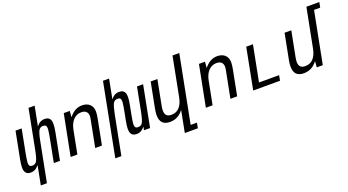

<svg xmlns="http://www.w3.org/2000/svg" viewBox="-63 -1481 4365 2410"><g transform="rotate(-20 2119.0 -276.0)"><path d="M215.3 -46.9Q190.4 -14.6 163.8 -0.7Q137.2 13.2 105.5 13.2Q72.8 13.2 53.7 -0.2Q34.7 -13.7 26.9 -39.1Q21 -58.1 21 -85Q21 -106 24.2 -132.1Q27.3 -158.2 34.2 -191.9L103 -546.9H185.1L124.5 -233.9Q118.7 -203.1 115 -179.2Q111.3 -155.3 109.4 -139.2Q108.4 -131.3 107.9 -124.3Q107.4 -117.2 107.4 -110.8Q107.4 -87.4 116.7 -74.7Q126 -62 152.3 -62Q172.9 -62 187 -69.8Q201.2 -77.6 210 -91.8Q220.7 -108.9 231.2 -144.8Q241.7 -180.7 252 -233.9L354 -759.8H435.5L385.3 -500Q408.7 -530.8 435.3 -545.4Q461.9 -560.1 495.1 -560.1Q558.1 -560.1 573.7 -507.8Q576.7 -498 577.9 -486.6Q579.1 -475.1 579.1 -461.9Q579.1 -439.5 575.7 -412.6Q572.3 -385.7 566.4 -355L497.6 0H415.5L476.1 -313Q481.4 -339.8 485.1 -364.3Q488.8 -388.7 491.2 -408.2Q492.2 -416 492.7 -423.1Q493.2 -430.2 493.2 -436.5Q493.2 -459.5 483.6 -472.2Q474.1 -484.9 447.3 -484.9Q429.7 -484.9 417.5 -479.2Q405.3 -473.6 396.7 -463.6Q388.2 -453.6 382.3 -439.9Q376.5 -426.3 371.6 -409.7Q366.2 -392.6 361.3 -372.3Q356.4 -352.1 352.1 -329.1L247.6 208H166Z M747.1 -546.9H827.1L821.3 -464.8Q859.4 -513.7 901.6 -536.9Q943.8 -560.1 994.1 -560.1Q1026.4 -560.1 1052.2 -551Q1078.1 -542 1096.4 -524.7Q1114.7 -507.3 1124.5 -482.7Q1134.3 -458 1134.3 -426.8Q1134.3 -409.7 1131.6 -387Q1128.9 -364.3 1124 -338.9L1058.1 0H968.3L1034.2 -339.4Q1035.2 -341.8 1035.6 -346.2Q1043 -380.4 1043 -400.9Q1043 -439.5 1020.5 -460.7Q998 -481.9 955.1 -481.9Q924.3 -481.9 897.7 -470.2Q871.1 -458.5 849.9 -436.5Q828.6 -414.6 813.2 -382.3Q797.9 -350.1 790 -309.1L730 0H640.1Z M1348.6 -759.8H1430.2L1379.9 -500Q1403.3 -530.8 1429.9 -545.4Q1456.5 -560.1 1489.3 -560.1Q1553.7 -560.1 1568.8 -506.8Q1574.2 -487.8 1574.2 -461.9Q1574.2 -441.4 1571 -415.3Q1567.9 -389.2 1561.5 -356.9L1537.6 -233.9Q1531.7 -204.1 1527.8 -178.2Q1523.9 -152.3 1522.5 -139.2Q1521.5 -131.3 1521 -124.3Q1520.5 -117.2 1520.5 -110.8Q1520.5 -87.4 1529.8 -74.7Q1539.1 -62 1565.4 -62Q1585.9 -62 1600.1 -69.8Q1614.3 -77.6 1623 -91.8Q1633.3 -108.9 1643.8 -144Q1654.3 -179.2 1665 -233.9L1725.6 -546.9H1807.1L1701.2 0H1619.6L1628.4 -46.9Q1605 -16.1 1578.4 -1.5Q1551.8 13.2 1519 13.2Q1454.6 13.2 1439.5 -40Q1434.1 -59.1 1434.1 -85Q1434.1 -105.5 1437.3 -131.6Q1440.4 -157.7 1446.8 -189.9L1470.7 -313Q1477.1 -345.2 1480.7 -370.4Q1484.4 -395.5 1485.8 -408.2Q1486.8 -416 1487.3 -422.9Q1487.8 -429.7 1487.8 -436.5Q1487.8 -459.5 1478.5 -472.2Q1469.2 -484.9 1442.9 -484.9Q1422.4 -484.9 1408.2 -477.1Q1394 -469.2 1385.3 -455.1Q1374 -436.5 1363.3 -398.4Q1352.5 -360.4 1343.3 -313L1242.2 208H1161.1Z M2145.5 -82Q2111.8 -34.7 2066.7 -10.3Q2021.5 14.2 1964.4 14.2Q1833 14.2 1833 -123Q1833 -141.6 1835.4 -162.6Q1837.9 -183.6 1842.3 -207L1908.2 -546.9H1998L1932.1 -207Q1926.3 -175.3 1926.3 -151.4Q1926.3 -106.4 1947.3 -85.2Q1968.3 -64 2011.7 -64Q2075.2 -64 2117.2 -107.7Q2159.2 -151.4 2175.8 -236.8L2277.3 -759.8H2367.7L2193.4 137.2H2277.3L2263.7 208H2089.4Z M2553.2 -546.9H2633.3L2627.4 -464.8Q2665.5 -513.7 2707.8 -536.9Q2750 -560.1 2800.3 -560.1Q2832.5 -560.1 2858.4 -551Q2884.3 -542 2902.6 -524.7Q2920.9 -507.3 2930.7 -482.7Q2940.4 -458 2940.4 -426.8Q2940.4 -409.7 2937.7 -387Q2935.1 -364.3 2930.2 -338.9L2864.3 0H2774.4L2840.3 -339.4Q2841.3 -341.8 2841.8 -346.2Q2849.1 -380.4 2849.1 -400.9Q2849.1 -439.5 2826.7 -460.7Q2804.2 -481.9 2761.2 -481.9Q2730.5 -481.9 2703.9 -470.2Q2677.2 -458.5 2656 -436.5Q2634.8 -414.6 2619.4 -382.3Q2604 -350.1 2596.2 -309.1L2536.1 0H2446.3Z M3184.6 -546.9H3274.4L3181.6 -69.8H3450.2L3437 0H3078.6Z M3752.4 14.2Q3685.1 14.2 3653.3 -20Q3621.6 -54.2 3621.6 -122.6Q3621.6 -161.1 3630.9 -207L3696.8 -546.9H3786.6L3720.7 -207Q3717.8 -191.4 3716.1 -177.5Q3714.4 -163.6 3714.4 -150.9Q3714.4 -106.4 3735.4 -85.2Q3756.3 -64 3799.8 -64Q3865.2 -64 3906.5 -108.6Q3947.8 -153.3 3963.9 -236.8L4065.9 -759.8H4238.3L4224.6 -689.9H4142.6L4008.3 0H3927.7L3934.1 -82Q3900.4 -34.7 3855 -10.3Q3809.6 14.2 3752.4 14.2Z"/></g></svg>

Font: Hack
Style: Italic
Weight: 400
Italic angle: -11°
Monospace: yes
Designer: Christopher Simpkins
Foundry: Christopher Simpkins
Version: Version 2.019; ttfautohint (v1.4.1) -l 4 -r 80 -G 350 -x 0 -